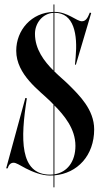

<svg xmlns="http://www.w3.org/2000/svg" viewBox="-20 -760 447 840"><path d="M392 -194C392 -281 326 -344 281 -389C264.9 -405.1 241.5 -424.3 218 -447.3V-704H219C304 -704 320 -609 311 -510L308 -477H312L379 -703L373 -705C363 -679 354 -667 338 -667C315 -667 276 -708 219 -708H218V-740.5H214V-707.9C117.7 -705.3 51 -628.4 51 -538C51 -433 154 -363 199 -318C203.8 -313.2 208.8 -308.2 214 -302.9V3.1C209.1 3.7 204.1 4 199 4C65 4 69.5 -153.5 97.5 -330L91 -331.5L7 -23.5H13.5C17.5 -37.5 25.5 -47.5 38.5 -48C51 -48.5 66.5 -37 92.5 -23.5C121.5 -8.5 162 8 199 8C204.1 8 209.1 7.8 214 7.5V59.5H218V7.2C319.2 -1.5 392 -80 392 -194ZM133 -612C133 -658.4 165.7 -701.1 214 -703.8V-451.2C173 -492.2 133 -544.7 133 -612ZM218 -298.9C260.5 -255.4 310 -197.3 310 -122C310 -53.4 274.2 -6 218 2.6Z"/></svg>

Font: Picaflor 96 pt
Style: Regular
Weight: 400
Designer: Ariel Martín Pérez
Foundry: Tunera Type Foundry
Version: Version 1.000;hotconv 1.0.109;makeotfexe 2.5.65596